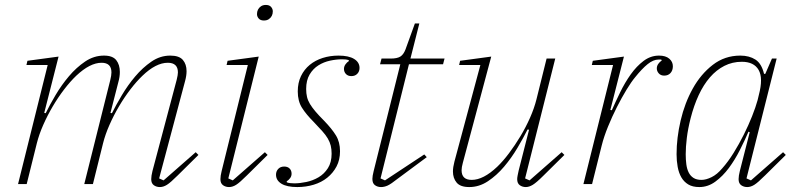

<svg xmlns="http://www.w3.org/2000/svg" viewBox="-20 -745 3225 777"><path d="M627 12Q613 12 602.5 4.5Q592 -3 592 -20Q592 -33 597 -53L695 -422Q700 -442 700 -452Q700 -491 659 -491Q611 -491 556 -438Q532 -415 507.5 -383Q483 -351 461.5 -314.5Q440 -278 423 -239.5Q406 -201 397 -165L356 0H321L426 -420Q431 -440 431 -452Q431 -491 391 -491Q344 -491 288 -438Q264 -415 239.5 -383Q215 -351 193.5 -314.5Q172 -278 155 -239.5Q138 -201 129 -165L88 0H53L173 -482H87L91 -499L217 -516L159 -288L165 -287Q181 -320 205 -360.5Q229 -401 259 -436.5Q289 -472 324.5 -496Q360 -520 401 -520Q436 -520 450.5 -501.5Q465 -483 465 -454Q465 -434 459 -413L427 -288L433 -287Q449 -319 473 -359.5Q497 -400 527 -435.5Q557 -471 592.5 -495.5Q628 -520 669 -520Q705 -520 720 -502.5Q735 -485 735 -457Q735 -439 729 -417L624 -23L642 -15L772 -129L783 -118L699 -35Q670 -6 655.5 3Q641 12 627 12Z M907 12Q893 12 882.5 4.5Q872 -3 872 -20Q872 -33 877 -53L983 -482H897L901 -499L1027 -516L904 -23L922 -15L1052 -129L1063 -118L979 -35Q950 -6 935.5 3Q921 12 907 12ZM1048 -662Q1034 -662 1027 -670Q1020 -678 1020 -688Q1020 -698 1024 -706Q1028 -714 1036 -719.5Q1044 -725 1056 -725Q1070 -725 1077 -717Q1084 -709 1084 -699Q1084 -689 1080 -681Q1076 -673 1068 -667.5Q1060 -662 1048 -662Z M1183 12Q1141 12 1119 -1.5Q1097 -15 1097 -38Q1097 -52 1106 -61.5Q1115 -71 1130 -71Q1144 -71 1152 -63Q1160 -55 1160 -42Q1160 -32 1154 -24Q1148 -16 1140 -11L1141 -7Q1146 -5 1154 -4Q1162 -3 1171 -3Q1193 -3 1219.5 -8.5Q1246 -14 1269 -27.5Q1292 -41 1307 -64.5Q1322 -88 1322 -123Q1322 -141 1318.5 -155.5Q1315 -170 1306.5 -184.5Q1298 -199 1284 -214.5Q1270 -230 1250 -251Q1219 -282 1202 -309Q1185 -336 1185 -375Q1185 -410 1198 -437Q1211 -464 1233.5 -482.5Q1256 -501 1286 -510.5Q1316 -520 1350 -520Q1391 -520 1413 -506.5Q1435 -493 1435 -470Q1435 -456 1426 -446.5Q1417 -437 1402 -437Q1388 -437 1380 -445.5Q1372 -454 1372 -466Q1372 -476 1378 -484.5Q1384 -493 1392 -498L1391 -502Q1382 -505 1364 -505Q1341 -505 1315.5 -499.5Q1290 -494 1268.5 -480.5Q1247 -467 1233 -443.5Q1219 -420 1219 -385Q1219 -367 1222.5 -352.5Q1226 -338 1234.5 -324Q1243 -310 1256.5 -294Q1270 -278 1291 -257Q1323 -224 1339.5 -197Q1356 -170 1356 -133Q1356 -98 1342 -71.5Q1328 -45 1304.5 -26Q1281 -7 1249.5 2.5Q1218 12 1183 12Z M1522 12Q1508 12 1497.5 4.5Q1487 -3 1487 -21Q1487 -32 1492 -52L1600 -485H1518L1524 -508H1561Q1587 -508 1600 -516Q1613 -524 1621 -545L1659 -650H1677L1641 -508H1779L1773 -485H1635L1520 -23L1538 -15L1697 -120L1707 -109L1591 -23Q1562 0 1548.5 6Q1535 12 1522 12Z M1879 12Q1843 12 1828 -6Q1813 -24 1813 -51Q1813 -68 1819 -91L1924 -482H1838L1842 -499L1968 -516L1853 -86Q1848 -68 1848 -56Q1848 -17 1889 -17Q1936 -17 1992 -70Q2016 -93 2040 -125Q2064 -157 2086 -193.5Q2108 -230 2125 -268.5Q2142 -307 2151 -343L2192 -508H2227L2105 -23L2123 -15L2253 -129L2264 -118L2180 -35Q2151 -6 2136 3Q2121 12 2108 12Q2094 12 2083.5 4.5Q2073 -3 2073 -20Q2073 -26 2075 -36Q2077 -46 2079 -55L2121 -220L2115 -221Q2098 -187 2074 -146.5Q2050 -106 2020 -70.5Q1990 -35 1954.5 -11.5Q1919 12 1879 12Z M2461 -482H2375L2379 -499L2505 -516L2450 -300L2456 -299Q2471 -333 2490 -372Q2509 -411 2532.5 -444Q2556 -477 2584.5 -498.5Q2613 -520 2647 -520Q2674 -520 2688.5 -507.5Q2703 -495 2703 -477Q2703 -460 2693.5 -449.5Q2684 -439 2668 -439Q2654 -439 2646 -448Q2638 -457 2638 -468Q2638 -478 2644 -486.5Q2650 -495 2658 -500L2656 -504H2645Q2624 -504 2601 -485.5Q2578 -467 2550 -432Q2535 -414 2515.5 -382Q2496 -350 2476.5 -311.5Q2457 -273 2440.5 -232.5Q2424 -192 2415 -156L2376 0H2341Z M2810 12Q2783 12 2765.5 1.5Q2748 -9 2737.5 -27Q2727 -45 2722.5 -69.5Q2718 -94 2718 -121Q2718 -187 2734.5 -257.5Q2751 -328 2783.5 -386.5Q2816 -445 2864.5 -482.5Q2913 -520 2976 -520Q3012 -520 3037 -504Q3062 -488 3072 -446H3077L3104 -508H3123L3001 -23L3019 -15L3149 -129L3160 -118L3076 -35Q3047 -6 3032.5 3Q3018 12 3004 12Q2990 12 2979.5 4.5Q2969 -3 2969 -20Q2969 -33 2974 -53L3014 -210L3009 -212Q2994 -177 2974 -137.5Q2954 -98 2929.5 -65Q2905 -32 2875 -10Q2845 12 2810 12ZM2819 -17Q2837 -17 2859.5 -28Q2882 -39 2903 -64Q2927 -91 2949 -126.5Q2971 -162 2990 -200Q3009 -238 3023.5 -274.5Q3038 -311 3046 -340L3051 -361Q3069 -429 3050 -462Q3031 -495 2982 -495Q2944 -495 2911.5 -478.5Q2879 -462 2853 -432Q2827 -402 2807.5 -360Q2788 -318 2775 -267Q2764 -224 2759.5 -187Q2755 -150 2755 -121Q2755 -99 2757.5 -80Q2760 -61 2767 -47Q2774 -33 2786.5 -25Q2799 -17 2819 -17Z"/></svg>

Font: IBM Plex Serif ExtLt
Style: Italic
Weight: 200
Italic angle: -14°
Designer: Mike Abbink, Paul van der Laan, Pieter van Rosmalen
Foundry: Bold Monday
Version: Version 3.001